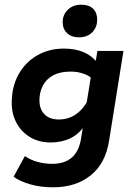

<svg xmlns="http://www.w3.org/2000/svg" viewBox="-20 -617 577 818"><path d="M206 181Q154 181 109.5 168.5Q65 156 38 136L86 48Q111 65 141 73Q171 81 203 81Q254 81 285 55Q316 29 325 -25L337 -99L345 -89Q319 -47 281 -28.5Q243 -10 196 -10Q146 -10 108.5 -32.5Q71 -55 50.5 -93Q30 -131 30 -178Q30 -248 59 -300Q88 -352 138.5 -381Q189 -410 252 -410Q301 -410 337 -394.5Q373 -379 396 -348L384 -334L395 -400H506L445 -19Q430 79 366.5 130Q303 181 206 181ZM231 -108Q272 -108 304 -130.5Q336 -153 356 -193L345 -153L370 -308L369 -285Q355 -297 331.5 -304.5Q308 -312 281 -312Q236 -312 206.5 -296Q177 -280 162.5 -252Q148 -224 148 -190Q148 -152 169.5 -130Q191 -108 231 -108ZM317 -458Q284 -458 265.5 -476Q247 -494 247 -523Q247 -554 269 -575.5Q291 -597 326 -597Q359 -597 376.5 -580Q394 -563 394 -533Q394 -501 373 -479.5Q352 -458 317 -458Z"/></svg>

Font: Rokkitt SemiBold
Style: Bold Italic
Weight: 700
Italic angle: -9°
Version: Version 3.103